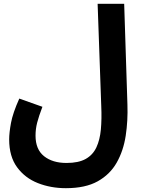

<svg xmlns="http://www.w3.org/2000/svg" viewBox="-20 -754 743 1005"><path d="M28 -24Q28 -59 37.5 -110.5Q47 -162 81 -238L202 -195Q183 -145 174.5 -112Q166 -79 166 -44Q166 28 210.5 63.5Q255 99 328 99Q391 99 428.5 78Q466 57 484.5 17.5Q503 -22 508 -76.5Q513 -131 510 -199L491 -734H630L647 -207Q650 -122 638 -43.5Q626 35 591 97Q556 159 491.5 195Q427 231 325 231Q246 231 178.5 204.5Q111 178 69.5 121.5Q28 65 28 -24Z"/></svg>

Font: Noto Sans Arabic SemCond
Style: Bold
Weight: 700
Width: 4
Designer: Monotype Design Team, Nadine Chahine, Nizar Qandah and Khaled Hosny
Foundry: Monotype Imaging Inc.
Version: Version 2.012; ttfautohint (v1.8.4.7-5d5b)